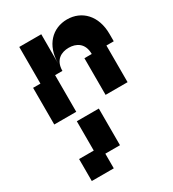

<svg xmlns="http://www.w3.org/2000/svg" viewBox="-212 -617 1024 1134"><g transform="rotate(-30 300.0 -50.0)"><path d="M250 -300V-500H100V-250H50V0H200V-250H250C250 -325 300 -350 350 -350C400 -350 450 -325 450 -250H400V0H550V-250H600V-300C600 -425 525 -500 425 -500C325 -500 250 -425 250 -300ZM75 400H225V300H325V50H175V250H75Z"/></g></svg>

Font: LS-VG5000 Bold Shifted
Style: Regular
Weight: 400
Designer: Justin Bihan, 2021
Foundry: Justin Bihan, 2021
Version: Version 1.000;Glyphs 3.1.2 (3151)